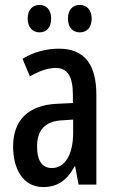

<svg xmlns="http://www.w3.org/2000/svg" viewBox="-20 -747 472 777"><path d="M92 -672C92 -635 113 -616 140 -616C168 -616 187 -635 187 -672C187 -707 168 -727 140 -727C113 -727 92 -709 92 -672ZM255 -672C255 -635 275 -616 303 -616C331 -616 351 -635 351 -672C351 -707 331 -727 303 -727C276 -727 255 -709 255 -672ZM218 -550C166 -550 115 -536 71 -509L101 -438C142 -461 174 -472 206 -472C254 -472 275 -436 275 -363V-330L211 -327C97 -322 33 -263 33 -154C33 -68 70 10 155 10C213 10 252 -18 282 -74H284L298 0H370V-362C370 -484 324 -550 218 -550ZM231 -260 276 -263V-210C276 -120 242 -67 190 -67C152 -67 130 -94 130 -155C130 -220 163 -257 231 -260Z"/></svg>

Font: Noto Sans Sinhala UI ExtraCondensed Medium
Style: Regular
Weight: 500
Width: 2
Designer: Jelle Bosma - Monotype Design Team
Foundry: Monotype Imaging Inc.
Version: Version 2.006